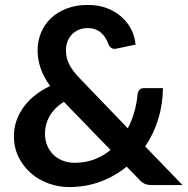

<svg xmlns="http://www.w3.org/2000/svg" viewBox="-20 -751 764 779"><path d="M239 -338Q199 -312 180.8 -279.2Q162.5 -246.5 162.5 -209Q162.5 -181.5 172 -159.5Q181.5 -137.5 197.8 -122.2Q214 -107 235.8 -98.8Q257.5 -90.5 282 -90.5Q326 -90.5 362.5 -104.2Q399 -118 428.5 -142.5ZM720.5 0H599.5Q580.5 0 568.8 -4.5Q557 -9 544 -23.5L494 -75Q446.5 -36 387.5 -14Q328.5 8 260 8Q218.5 8 178.2 -6.2Q138 -20.5 106.5 -47.5Q75 -74.5 55.8 -112.8Q36.5 -151 36.5 -199Q36.5 -233 47.5 -263.2Q58.5 -293.5 78 -319.5Q97.5 -345.5 124.5 -366.2Q151.5 -387 183.5 -402Q156.5 -439.5 144.5 -475.2Q132.5 -511 132.5 -546.5Q132.5 -584 146.2 -617.8Q160 -651.5 186 -676.5Q212 -701.5 250 -716.2Q288 -731 336 -731Q380 -731 414.8 -717.5Q449.5 -704 474.2 -681.5Q499 -659 513.2 -630Q527.5 -601 530 -570L451.5 -553.5Q429.5 -549 419.5 -572.5Q415 -585.5 407.8 -597.2Q400.5 -609 390.5 -617.8Q380.5 -626.5 367 -631.8Q353.5 -637 336 -637Q315 -637 298.5 -629.8Q282 -622.5 270.8 -610.2Q259.5 -598 253.5 -581.8Q247.5 -565.5 247.5 -547.5Q247.5 -532.5 250.5 -518.5Q253.5 -504.5 260.5 -490.5Q267.5 -476.5 278.8 -461.8Q290 -447 306.5 -430L498.5 -230.5Q515 -262 525 -297Q535 -332 538 -368Q539.5 -379.5 546 -386.5Q552.5 -393.5 564 -393.5H641Q640.5 -327.5 622 -267.5Q603.5 -207.5 569 -157Z"/></svg>

Font: Lato 2
Style: Bold
Weight: 700
Designer: Lukasz Dziedzic with Adam Twardoch and Botio Nikoltchev
Foundry: tyPoland Lukasz Dziedzic
Version: Version 2.015; 2015-08-06; http://www.latofonts.com/